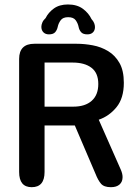

<svg xmlns="http://www.w3.org/2000/svg" viewBox="-20 -810 610 838"><path d="M174.5 -537V-344.5H300Q351.5 -344.5 380.2 -370Q409 -395.5 409 -443.5Q409 -491.5 379.2 -514.2Q349.5 -537 296.5 -537ZM63.5 -59.5V-552.5Q63.5 -619 130 -619H314.5Q349 -619 385 -612.2Q421 -605.5 451.8 -587Q482.5 -568.5 501.5 -535.2Q520.5 -502 520.5 -448.5Q520.5 -381.5 488.5 -342.2Q456.5 -303 411 -287.5L507 -70Q511 -61 513 -52.8Q515 -44.5 515 -37Q515 -16.5 501.8 -4.8Q488.5 7 464 7Q434 7 421 -8Q408 -23 397 -51L306.5 -262.5H174.5V-59.5Q174.5 7 118.5 7Q63.5 7 63.5 -59.5ZM361.5 -660Q342 -660 333.8 -669.8Q325.5 -679.5 323 -693Q320 -708 310.5 -721.5Q301 -735 277.5 -735Q254.5 -735 244.8 -721.5Q235 -708 232 -693Q229 -679 220.8 -669.5Q212.5 -660 193.5 -660Q178.5 -660 169.5 -669Q160.5 -678 160.5 -693Q160.5 -701.5 164.8 -711.8Q169 -722 179 -731Q191 -755.5 215.2 -773Q239.5 -790.5 276.5 -790.5Q316 -790.5 341.5 -771.8Q367 -753 379.5 -726.5Q387.5 -718 391 -709Q394.5 -700 394.5 -692Q394.5 -677.5 385.8 -668.8Q377 -660 361.5 -660Z"/></svg>

Font: Sono Medium
Style: Regular
Weight: 500
Designer: Tyler Finck
Foundry: Tyler Finck
Version: Version 2.112